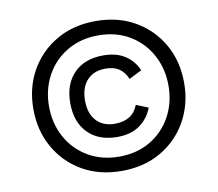

<svg xmlns="http://www.w3.org/2000/svg" viewBox="-76 -759 972 858"><g transform="rotate(-10 410.0 -330.0)"><path d="M410 10Q308 10 231 -35Q154 -80 111 -157Q68 -234 68 -330Q68 -427 111 -503.5Q154 -580 231 -625Q308 -670 410 -670Q512 -670 589 -625Q666 -580 709 -503.5Q752 -427 752 -330Q752 -234 709 -157Q666 -80 589 -35Q512 10 410 10ZM410 -55Q491 -55 552 -91.5Q613 -128 647 -190.5Q681 -253 681 -330Q681 -407 647 -469.5Q613 -532 552 -568.5Q491 -605 410 -605Q330 -605 268.5 -568.5Q207 -532 173 -469.5Q139 -407 139 -330Q139 -253 173 -190.5Q207 -128 268.5 -91.5Q330 -55 410 -55ZM417 -143Q332 -143 283.5 -192.5Q235 -242 235 -328Q235 -414 283.5 -463.5Q332 -513 417 -513Q476 -513 515 -487.5Q554 -462 573 -418L515 -389Q502 -421 478 -437Q454 -453 416 -453Q363 -453 332.5 -420Q302 -387 302 -328Q302 -269 332.5 -236Q363 -203 416 -203Q456 -203 482.5 -219.5Q509 -236 522 -270L577 -248Q558 -199 518 -171Q478 -143 417 -143Z"/></g></svg>

Font: Work Sans
Style: Regular
Weight: 400
Designer: Wei Huang
Foundry: Wei Huang
Version: Version 2.006; ttfautohint (v1.8.1.43-b0c9)